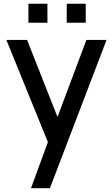

<svg xmlns="http://www.w3.org/2000/svg" viewBox="-20 -750 588 1010"><path d="M431 -630.5V-730.5H331V-630.5ZM229.5 -630.5V-730.5H129.5V-630.5ZM242.5 240 540.5 -540H434.5L282.5 -134.5L122.5 -540H13.5L232 -2.5L143 240Z"/></svg>

Font: Vela Sans SemBd
Style: Regular
Weight: 600
Designer: Principal design: Mikhail Sharanda - project Manrope.
Design modification: Ravid Balaliev
Foundry: Mikhail Sharanda
Version: Version 1.001